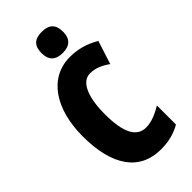

<svg xmlns="http://www.w3.org/2000/svg" viewBox="-289 -1006 1085 1085"><g transform="rotate(-45 253.5 -463.5)"><path d="M293 -937C233 -937 207 -909 207 -852C207 -796 236 -768 293 -768C350 -768 379 -796 379 -852C379 -908 353 -937 293 -937ZM320 -578C363 -578 400 -561 438 -534L483 -674C426 -708 368 -724 305 -724C140 -724 39 -575 39 -355C39 -119 131 10 301 10C360 10 413 -3 459 -30V-182C416 -157 374 -137 328 -137C253 -137 216 -209 216 -354C216 -493 253 -578 320 -578Z"/></g></svg>

Font: Noto Sans Hebrew ExtraCondensed Black
Style: Regular
Weight: 900
Width: 2
Designer: Monotype Design Team
Foundry: Monotype Imaging Inc.
Version: Version 2.004